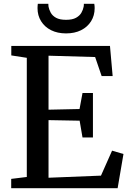

<svg xmlns="http://www.w3.org/2000/svg" viewBox="-20 -983 674 1003"><path d="M120 -58.5V-681L39 -693.5V-743H554.5L568.5 -585.5H511L477 -685L233.5 -692V-410L395.5 -413.5L411 -497H465.5V-265H411L396 -352.5L233.5 -355.5V-54.5L507.5 -65.5L565.5 -196L625 -178.5L594.5 0H38.5V-48.5ZM325 -808.5Q280.5 -808.5 247 -825.2Q213.5 -842 194.8 -872Q176 -902 176 -940.5Q176 -946.5 176.5 -952Q177 -957.5 177.5 -963H232.5Q232.5 -960.5 232.8 -956.5Q233 -952.5 233.5 -948Q236.5 -932.5 245.2 -916.5Q254 -900.5 273 -890Q292 -879.5 325 -879.5Q358 -879.5 377 -890Q396 -900.5 405 -916.2Q414 -932 417 -948Q418 -952.5 418 -956.5Q418 -960.5 418 -963H472.5Q473.5 -957.5 474 -952Q474.5 -946.5 474.5 -940.5Q474.5 -902 455.8 -872Q437 -842 403.5 -825.2Q370 -808.5 325 -808.5Z"/></svg>

Font: Merriweather 28pt Medium
Style: Regular
Weight: 500
Version: Version 2.100